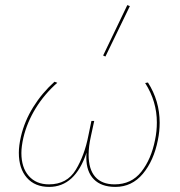

<svg xmlns="http://www.w3.org/2000/svg" viewBox="-20 -731 708 754"><path d="M394 -509 385 -513 480 -711 490 -707ZM607 -249Q607 -215 600 -181Q584 -100 541 -48.5Q498 3 433 3Q378 3 348.5 -27Q319 -57 319 -112Q319 -125 320 -132Q275 3 173 3Q117 3 85.5 -33Q54 -69 54 -131Q54 -159 62 -194Q76 -255 110.5 -310.5Q145 -366 194 -410L205 -406Q154 -361 120 -305.5Q86 -250 72 -191Q64 -156 64 -130Q64 -73 93 -40Q122 -7 172 -7Q243 -7 277.5 -64Q312 -121 327 -198L339 -256H350L337 -196Q328 -156 328 -123Q328 -66 354 -36.5Q380 -7 430 -7Q496 -7 535 -56.5Q574 -106 589 -182Q596 -216 596 -250Q596 -333 550 -405L561 -407Q607 -335 607 -249Z"/></svg>

Font: Ysabeau Infant Hairline
Style: Italic
Weight: 100
Italic angle: -12°
Designer: Christian Thalmann (Catharsis Fonts)
Version: Version 0.003